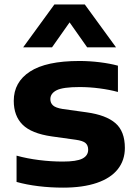

<svg xmlns="http://www.w3.org/2000/svg" viewBox="-20 -828 611 858"><path d="M54 -15V-132.5Q101 -119.5 154.2 -112.8Q207.5 -106 260.5 -106Q322 -106 348 -119.2Q374 -132.5 374 -159Q374 -178.5 362.2 -188.8Q350.5 -199 318.5 -203.5L211 -218.5Q120.5 -231.5 81 -270.8Q41.5 -310 41.5 -377.5Q41.5 -461 114 -508.2Q186.5 -555.5 334.5 -555.5Q380 -555.5 426.2 -549.8Q472.5 -544 507 -534.5V-417Q470.5 -427 425.2 -433Q380 -439 336 -439Q261.5 -439 233.2 -424.8Q205 -410.5 205 -385Q205 -367.5 217 -356.8Q229 -346 260 -341L367.5 -326Q454 -314 496 -277.5Q538 -241 538 -167Q538 -112 506.5 -72Q475 -32 413 -10.8Q351 10.5 262 10.5Q205.5 10.5 152 4Q98.5 -2.5 54 -15ZM498.5 -616.5H369.5L291 -728L212.5 -616.5H83.5L223 -808H359Z"/></svg>

Font: Encode Sans Expanded
Style: Bold
Weight: 700
Width: 7
Designer: Multiple Designers
Foundry: Impallari Type
Version: Version 2.000